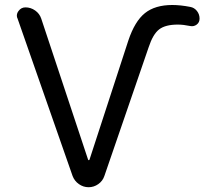

<svg xmlns="http://www.w3.org/2000/svg" viewBox="-20 -785 862 784"><path d="M51.8 -709Q48.8 -714.8 48.8 -720.7Q48.8 -731.4 55.7 -740.2Q66.4 -754.9 84 -754.9Q105.5 -754.9 123.5 -742.2Q141.6 -729.5 148.4 -709L339.8 -132.8Q340.8 -130.9 342.8 -130.9Q344.7 -130.9 345.7 -133.8L503.9 -619.1Q530.3 -698.2 571.8 -731.4Q613.3 -764.6 683.6 -764.6Q716.8 -764.6 756.8 -756.8Q773.4 -753.9 784.2 -740.2Q794.9 -726.6 794.9 -709Q794.9 -693.4 783.2 -684.6Q771.5 -675.8 756.8 -678.7Q728.5 -684.6 706.1 -684.6Q655.3 -684.6 629.9 -665Q604.5 -645.5 586.9 -591.8L406.2 -66.4Q399.4 -45.9 381.3 -33.2Q363.3 -20.5 341.8 -20.5Q320.3 -20.5 302.2 -33.2Q284.2 -45.9 276.4 -66.4Z"/></svg>

Font: Gen Jyuu GothicX Regular
Style: Regular
Weight: 400
Designer: [Source Han Sans]
Ryoko NISHIZUKA  (kana & ideographs); Paul D. Hunt (Latin, Greek & Cyrillic); Wenlong ZHANG  (bopomofo
Version: Version 1.002.20150607